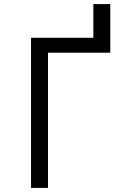

<svg xmlns="http://www.w3.org/2000/svg" viewBox="-20 -920 640 940"><path d="M132 0V-735H437V-900H520V-662H215V0Z"/></svg>

Font: Nova Nerd Font
Style: Regular
Weight: 400
Designer: Belleve Invis
Foundry: Belleve Invis
Version: Version 24.1.4; ttfautohint (v1.8.4);Nerd Fonts 3.1.1